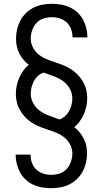

<svg xmlns="http://www.w3.org/2000/svg" viewBox="-20 -843 540 1006"><path d="M249 143Q225 143 201 139Q177 135 155 125Q133 115 115 98.5Q97 82 85.5 61Q74 40 68 16.5Q62 -7 62 -31Q62 -31 62 -32Q62 -33 62 -33H140Q140 -33 140 -32.5Q140 -32 140 -32Q140 -10 147.5 10.5Q155 31 170.5 45.5Q186 60 206.5 66.5Q227 73 249 73Q271 73 292.5 66Q314 59 329 42.5Q344 26 351.5 4.5Q359 -17 359 -39Q359 -62 348.5 -83.5Q338 -105 320.5 -120Q303 -135 281.5 -144.5Q260 -154 238 -161Q216 -168 194 -176.5Q172 -185 152 -197Q132 -209 115.5 -225.5Q99 -242 87 -262Q75 -282 69 -304.5Q63 -327 63 -351Q63 -372 67.5 -393.5Q72 -415 80.5 -434.5Q89 -454 101.5 -472Q114 -490 131 -503Q115 -515 102.5 -530.5Q90 -546 81 -563.5Q72 -581 68 -600.5Q64 -620 64 -640Q64 -665 69.5 -689Q75 -713 86.5 -735Q98 -757 116 -774.5Q134 -792 156 -803Q178 -814 202.5 -818.5Q227 -823 251 -823Q275 -823 299 -819Q323 -815 345 -805Q367 -795 385 -778.5Q403 -762 414.5 -741Q426 -720 432 -696.5Q438 -673 438 -649Q438 -649 438 -648Q438 -647 438 -647H360Q360 -647 360 -647.5Q360 -648 360 -648Q360 -670 352.5 -690.5Q345 -711 329.5 -725.5Q314 -740 293.5 -746.5Q273 -753 251 -753Q229 -753 207.5 -746Q186 -739 171 -722.5Q156 -706 148.5 -684.5Q141 -663 141 -641Q141 -618 151.5 -596.5Q162 -575 179.5 -560Q197 -545 218.5 -535.5Q240 -526 262 -519Q284 -512 306 -503.5Q328 -495 348 -483Q368 -471 384.5 -454.5Q401 -438 413 -418Q425 -398 431 -375.5Q437 -353 437 -329Q437 -308 432.5 -286.5Q428 -265 419.5 -245.5Q411 -226 398.5 -208Q386 -190 369 -177Q385 -165 397.5 -149.5Q410 -134 419 -116.5Q428 -99 432 -79.5Q436 -60 436 -40Q436 -15 430.5 9Q425 33 413.5 55Q402 77 384 94.5Q366 112 344 123Q322 134 297.5 138.5Q273 143 249 143ZM292 -217Q308 -223 321 -234.5Q334 -246 342 -261Q350 -276 354.5 -293Q359 -310 359 -327Q359 -355 345 -379.5Q331 -404 308.5 -419.5Q286 -435 260 -444Q234 -453 208 -463Q192 -457 179 -445.5Q166 -434 158 -419Q150 -404 145.5 -387Q141 -370 141 -353Q141 -325 155 -300.5Q169 -276 191.5 -260.5Q214 -245 240 -236Q266 -227 292 -217Z"/></svg>

Font: Zed Sans
Style: Regular
Weight: 400
Designer: Belleve Invis
Foundry: Belleve Invis
Version: Version 1.0.0; ttfautohint (v1.8.4)